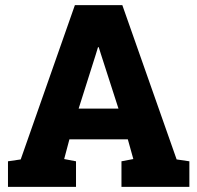

<svg xmlns="http://www.w3.org/2000/svg" viewBox="-20 -731 772 751"><path d="M251.5 -186 231 -108.9 277.3 -100.1V0H11.2V-100.1L61 -107.4L272.9 -710.9H458.5L670.9 -107.4L720.7 -100.1V0H455.1V-100.1L501.5 -108.9L480 -186ZM374 -521.5 366.2 -546.4H363.3L355 -519L287.6 -306.2H443.4Z"/></svg>

Font: Suwannaphum Black
Style: Regular
Weight: 900
Designer: Danh Hong
Version: Version 8.002; ttfautohint (v1.8.3)